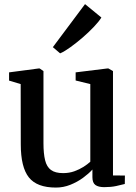

<svg xmlns="http://www.w3.org/2000/svg" viewBox="-20 -878 646 910"><path d="M474 9Q446.5 9 432.2 -1.2Q418 -11.5 418 -38V-74.5Q400.5 -55 373.5 -35.2Q346.5 -15.5 313.5 -2.2Q280.5 11 245 11Q155 11 116.8 -37.2Q78.5 -85.5 78.5 -194L78 -479.5L23 -496V-535L163 -553.5H168L186 -541V-199.5Q186 -150 193.8 -118.5Q201.5 -87 221.8 -72.2Q242 -57.5 279 -57.5Q308 -57.5 332.2 -66.2Q356.5 -75 375.8 -87.2Q395 -99.5 408 -111.5V-479.5L338.5 -496.5V-535L488.5 -553.5H494L515.5 -541V-46.5L572 -46L571.5 -6Q554.5 -1.5 530.2 3.8Q506 9 474 9ZM264.5 -625.5 230.5 -654.5 383 -858.5 460.5 -795Q449 -776 425 -750.8Q401 -725.5 371.8 -700.2Q342.5 -675 314.5 -654.8Q286.5 -634.5 266 -625.5Z"/></svg>

Font: Merriweather 48pt Medium
Style: Regular
Weight: 500
Version: Version 2.100